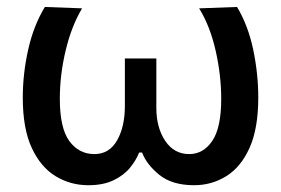

<svg xmlns="http://www.w3.org/2000/svg" viewBox="-20 -521 808 552"><path d="M234 11.5Q182.5 11.5 139.8 -14.5Q97 -40.5 71.2 -96Q45.5 -151.5 45.5 -240.5Q45.5 -309 61 -378.2Q76.5 -447.5 109 -501L216 -497Q185.5 -446 168.8 -376Q152 -306 152 -237Q152 -152.5 179.5 -115.2Q207 -78 251.5 -78Q294 -78 316.5 -117.2Q339 -156.5 339 -216.5V-353H429.5V-210.5Q429.5 -154 455 -116Q480.5 -78 524 -78Q564.5 -78 590.2 -115.8Q616 -153.5 616 -237Q616 -304.5 600 -375.2Q584 -446 552.5 -497L661.5 -501Q693.5 -447.5 708 -378.2Q722.5 -309 722.5 -240.5Q722.5 -151.5 697.5 -96Q672.5 -40.5 630.5 -14.5Q588.5 11.5 538 11.5Q475 11.5 438.2 -18.2Q401.5 -48 388.5 -82.5H380Q371.5 -60.5 353.8 -38.8Q336 -17 306.5 -2.8Q277 11.5 234 11.5Z"/></svg>

Font: Heraclito Medium
Style: Regular
Weight: 500
Designer: Kostas Bartsokas (font) & Cristiano Sobral (main changes)
Foundry: Kostas Bartsokas (font) & Cristiano Sobral (main changes)
Version: Version 1.00;July 8, 2020;FontCreator 13.0.0.2655 64-bit